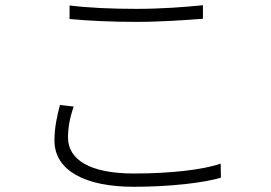

<svg xmlns="http://www.w3.org/2000/svg" viewBox="-20 -707 1040 737"><path d="M247 -634C324 -627 408 -623 504 -623C596 -623 694 -630 759 -635V-687C691 -680 600 -673 504 -673C408 -673 319 -677 247 -686ZM210 -304C199 -261 189 -217 189 -168C189 -52 307 10 494 10C635 10 766 -6 828 -25L827 -79C759 -55 633 -41 493 -41C324 -41 241 -95 241 -179C241 -216 248 -256 263 -298Z"/></svg>

Font: Spoqa Han Sans Neo Light
Style: Regular
Weight: 300
Designer: [Spoqa Han Sans Neo] Dong-huui Kim  Younghwa Kang  Yujin Lee  [Noto Sans] Ryoko NISHIZUKA  (kana & ideographs); Paul D. 
Foundry: Spoqa (http://www.spoqa-han-sans.com)
Version: Version 1.000